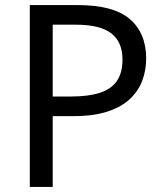

<svg xmlns="http://www.w3.org/2000/svg" viewBox="-20 -734 645 754"><path d="M286 -714Q426 -714 490 -659Q554 -604 554 -504Q554 -460 539.5 -419.5Q525 -379 492 -347Q459 -315 404 -296.5Q349 -278 269 -278H187V0H97V-714ZM278 -637H187V-355H259Q327 -355 372 -369.5Q417 -384 439 -416Q461 -448 461 -500Q461 -569 417 -603Q373 -637 278 -637Z"/></svg>

Font: lhindi25
Style: Book
Weight: 400
Designer: Jelle Bosma - Monotype Design Team
Foundry: Monotype Imaging Inc.
Version: Version 2.003